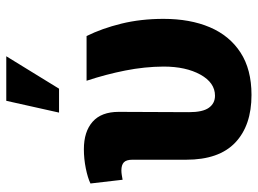

<svg xmlns="http://www.w3.org/2000/svg" viewBox="-127 -704 841 627"><g transform="rotate(-90 293.5 -390.5)"><path d="M296.9 10.3Q197.3 10.3 141.4 -42.7Q85.4 -95.7 85.4 -203.1V-378.4Q85.4 -398.4 76.9 -406.5Q68.4 -414.6 50.3 -414.6Q43.5 -414.6 35.4 -413.3Q27.3 -412.1 20 -410.6L7.8 -515.6Q25.9 -524.4 57.1 -530.8Q88.4 -537.1 119.6 -537.1Q177.2 -537.1 209.5 -508.5Q241.7 -480 241.7 -423.3L240.7 -193.8Q240.7 -148.9 255.1 -128.9Q269.5 -108.9 294.4 -108.9Q336.9 -108.9 363.3 -156.5Q389.6 -204.1 389.6 -276.9Q389.2 -338.9 376.7 -401.9Q364.3 -464.8 343.3 -528.3H489.3Q514.2 -478 529.8 -414.6Q545.4 -351.1 545.4 -276.9Q545.4 -190.4 518.1 -126Q490.7 -61.5 435.5 -25.6Q380.4 10.3 296.9 10.3ZM239.3 -618.2 277.8 -790.5H423.3L317.4 -618.2Z"/></g></svg>

Font: Roboto Slab ExtraBold
Style: Regular
Weight: 800
Designer: Google
Version: Version 2.001; ttfautohint (v1.8.3)